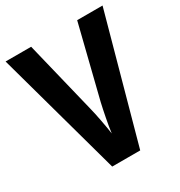

<svg xmlns="http://www.w3.org/2000/svg" viewBox="-169 -832 891 950"><g transform="rotate(-30 277.0 -357.0)"><path d="M554 -714H409L307 -304C298 -265 282 -186 277 -143C271 -186 256 -266 246 -304L146 -714H0L197 0H357Z"/></g></svg>

Font: Noto Sans Devanagari Condensed
Style: Bold
Weight: 700
Width: 3
Designer: Jelle Bosma - Monotype Design Team
Foundry: Monotype Imaging Inc.
Version: Version 2.004